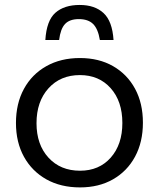

<svg xmlns="http://www.w3.org/2000/svg" viewBox="-20 -764 655 794"><path d="M311 11Q231.5 11 172 -22.2Q112.5 -55.5 79.2 -115.5Q46 -175.5 46 -255.5Q46 -336 79 -396.5Q112 -457 171.8 -490.5Q231.5 -524 310.5 -524Q389 -524 447.5 -490.5Q506 -457 538.5 -397Q571 -337 571 -256.5Q571 -176.5 538.5 -116.2Q506 -56 447.5 -22.5Q389 11 311 11ZM311 -58Q390 -58 438 -112.2Q486 -166.5 486 -255.5Q486 -345 437.8 -399.2Q389.5 -453.5 310.5 -453.5Q230 -453.5 180.5 -398.8Q131 -344 131 -254.5Q131 -166 180.5 -112Q230 -58 311 -58ZM167.5 -598.5Q172.5 -679 209 -711.2Q245.5 -743.5 309.5 -743.5Q372 -743.5 408.2 -710Q444.5 -676.5 449.5 -598.5H393Q385.5 -644.5 365 -664.8Q344.5 -685 306 -685Q268 -685 249 -664.8Q230 -644.5 224.5 -598.5Z"/></svg>

Font: Mooli
Style: Regular
Weight: 400
Designer: Vernon Adams
Foundry: Vernon Adams
Version: Version 1.000; ttfautohint (v1.8.4.7-5d5b);gftools[0.9.33]